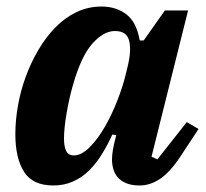

<svg xmlns="http://www.w3.org/2000/svg" viewBox="-20 -556 632 588"><path d="M143 12Q80 12 53.5 -30Q27 -72 27 -145Q27 -187 35 -232.5Q43 -278 59 -321.5Q75 -365 98 -404Q121 -443 150 -472.5Q179 -502 214.5 -519Q250 -536 291 -536Q335 -536 366.5 -512.5Q398 -489 408 -432H420L485 -524H556L444 -76L462 -68L552 -182L588 -161L532 -76Q501 -29 470.5 -8.5Q440 12 408 12Q383 12 366.5 5Q350 -2 340.5 -13Q331 -24 327 -38.5Q323 -53 323 -67Q323 -82 326 -98.5Q329 -115 332 -126L336 -142L324 -144Q310 -113 292.5 -84.5Q275 -56 253.5 -34.5Q232 -13 204.5 -0.5Q177 12 143 12ZM206 -80Q230 -80 255.5 -106Q281 -132 302.5 -170Q324 -208 340.5 -251Q357 -294 365 -328L372 -357Q383 -405 375 -433Q367 -461 332 -461Q297 -461 262.5 -422Q228 -383 203 -294Q192 -256 184 -209.5Q176 -163 176 -131Q176 -108 182.5 -94Q189 -80 206 -80Z"/></svg>

Font: IBM Plex Serif
Style: Bold Italic
Weight: 700
Italic angle: -14°
Designer: Mike Abbink, Paul van der Laan, Pieter van Rosmalen
Foundry: Bold Monday
Version: Version 3.001